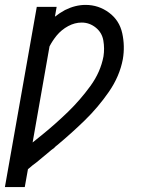

<svg xmlns="http://www.w3.org/2000/svg" viewBox="-61 -558 581 783"><path d="M-41 205 89 -530H170L163 -490Q182 -505 204 -517Q246 -538 288 -538Q341 -538 383.5 -506.5Q426 -475 437.5 -422.5Q449 -370 440 -317Q427 -247 383 -183.5Q339 -120 284.5 -67Q230 -14 171 35L167 38L160 45L148 54L141 60Q114 82 88 104L80 110L72 116L65 122L53 132L40 205ZM72 23Q93 6 113 -10Q167 -54 216.5 -102Q266 -150 307.5 -207Q349 -264 361 -328Q366 -360 360.5 -392.5Q355 -425 329.5 -445.5Q304 -466 272 -466Q244 -466 217 -451.5Q190 -437 170 -413Q153 -392 141 -369Z"/></svg>

Font: Iosevka SS08
Style: Italic
Weight: 400
Italic angle: -10°
Monospace: yes
Designer: Belleve Invis
Foundry: Belleve Invis
Version: 2.1.0; ttfautohint (v1.8.2)